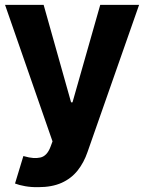

<svg xmlns="http://www.w3.org/2000/svg" viewBox="-20 -566 593 790"><path d="M137.3 204.1Q108.5 204.6 83.4 200.1Q58.3 195.7 41.8 189.1L76.2 76L81.2 77.3Q119.1 88.3 146.2 82.1Q173.3 76 187.5 38.9L196.1 15.8L0.8 -545.9H159.6L272.5 -144.9H278.3L392.4 -545.9H552.3L340.2 59.2Q325.2 103.1 299.2 135.8Q273.1 168.5 233.5 186.3Q193.8 204.1 137.3 204.1Z"/></svg>

Font: Inter Tight
Style: Regular
Weight: 400
Designer: Rasmus Andersson
Foundry: rsms
Version: Version 3.002